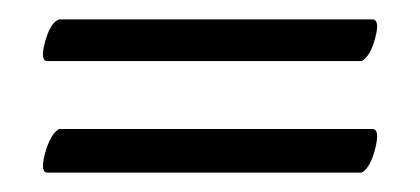

<svg xmlns="http://www.w3.org/2000/svg" viewBox="-20 -244 433 198"><path d="M353 -66Q353 -66 29 -66Q21 -66 26.5 -86Q32 -106 41 -111H364Q372 -111 367 -91Q362 -71 353 -66ZM353 -181H29Q21 -181 26.5 -201Q32 -221 41 -224H364Q372 -224 367 -205Q362 -186 353 -181Z"/></svg>

Font: AMoshref-Naskh
Style: Naskh
Weight: 500
Version: Version 0.001